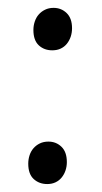

<svg xmlns="http://www.w3.org/2000/svg" viewBox="-20 -458 260 488"><path d="M112.8 -330.1Q92.3 -330.1 78.6 -342.8Q64.9 -355.5 64.9 -381.8Q64.9 -393.1 68.4 -403.3Q71.8 -413.6 78.4 -421.1Q85 -428.7 94.5 -433.3Q104 -438 116.2 -438Q135.7 -438 149.4 -424.8Q163.1 -411.6 163.1 -386.2Q163.1 -375 159.7 -364.7Q156.2 -354.5 149.9 -346.7Q143.6 -338.9 134.3 -334.5Q125 -330.1 112.8 -330.1ZM100.1 9.8Q79.6 9.8 65.7 -2.9Q51.8 -15.6 51.8 -42Q51.8 -53.2 55.2 -63.5Q58.6 -73.7 65.2 -81.3Q71.8 -88.9 81.3 -93.5Q90.8 -98.1 103 -98.1Q122.6 -98.1 136.2 -85Q149.9 -71.8 149.9 -45.9Q149.9 -34.7 146.5 -24.7Q143.1 -14.6 136.7 -6.8Q130.4 1 121.1 5.4Q111.8 9.8 100.1 9.8Z"/></svg>

Font: Simonetta
Style: Regular
Weight: 400
Version: Version 1.004